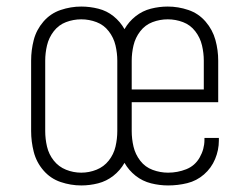

<svg xmlns="http://www.w3.org/2000/svg" viewBox="-20 -558 760 586"><path d="M228 8Q254 8 279.5 1.5Q305 -5 326 -21.5Q347 -38 360 -61Q373 -38 394 -21.5Q415 -5 441 1.5Q467 8 493 8Q523 8 551.5 1Q580 -6 602.5 -25.5Q625 -45 636.5 -72.5Q648 -100 648 -129V-137H604V-131Q604 -103 589.5 -77.5Q575 -52 548.5 -41.5Q522 -31 493 -31Q469 -31 446 -39.5Q423 -48 408 -67.5Q393 -87 387.5 -110.5Q382 -134 382 -158V-246H646V-373Q646 -405 637.5 -436Q629 -467 607.5 -492Q586 -517 555 -527.5Q524 -538 492 -538Q466 -538 440.5 -531.5Q415 -525 394 -508.5Q373 -492 360 -469Q347 -492 326.5 -508.5Q306 -525 280 -531.5Q254 -538 228 -538Q196 -538 165 -527.5Q134 -517 112.5 -492Q91 -467 83 -436Q75 -405 75 -373V-158Q75 -126 83 -94.5Q91 -63 112.5 -38Q134 -13 165 -2.5Q196 8 228 8ZM382 -285V-373Q382 -396 387.5 -419.5Q393 -443 408 -462.5Q423 -482 445.5 -490.5Q468 -499 492 -499Q516 -499 538.5 -490.5Q561 -482 576 -462.5Q591 -443 596.5 -419.5Q602 -396 602 -373V-285ZM228 -31Q204 -31 181.5 -40Q159 -49 144 -68Q129 -87 123.5 -110.5Q118 -134 118 -158V-373Q118 -396 123.5 -419.5Q129 -443 144 -462.5Q159 -482 181.5 -490.5Q204 -499 228 -499Q252 -499 274.5 -490.5Q297 -482 312 -462.5Q327 -443 332.5 -419.5Q338 -396 338 -373V-158Q338 -134 332.5 -110.5Q327 -87 312 -68Q297 -49 274.5 -40Q252 -31 228 -31Z"/></svg>

Font: Iosevka Sparkle Extralight
Style: Regular
Weight: 200
Designer: Belleve Invis
Foundry: Belleve Invis
Version: Version 4.5.0; ttfautohint (v1.8.3)